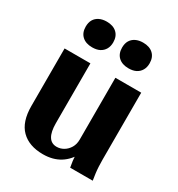

<svg xmlns="http://www.w3.org/2000/svg" viewBox="-174 -831 882 953"><g transform="rotate(30 267.0 -354.5)"><path d="M213.6 10Q133.6 10 89.2 -34.2Q44.7 -78.4 44.7 -168.9V-498.7H192.7V-156.8Q192.7 -106.3 208.1 -81.2Q223.4 -56 254 -56Q275.1 -56 293.6 -67Q312.2 -78 324.1 -98Q335.9 -117.9 335.9 -144.6V-498.7H483.9V-115.6Q483.9 -95 484.9 -75.6Q485.9 -56.2 488.3 -37.7Q490.7 -19.1 493.9 0H364.6Q361.3 -17.7 358.9 -35.5Q356.6 -53.3 355.6 -73.5Q354.6 -93.6 354.6 -115.6L376.4 -89.8Q351.5 -40.6 310.8 -15.3Q270.2 10 213.6 10ZM368.4 -571.7Q331.7 -571.7 310.6 -591.1Q289.6 -610.6 289.6 -645.2Q289.6 -669.1 299.1 -685.2Q308.6 -701.3 326.5 -710.1Q344.3 -718.9 368.5 -718.9Q405.4 -718.9 426.3 -699.5Q447.3 -680 447.3 -645.2Q447.3 -622.5 437.7 -606Q428.1 -589.5 410.9 -580.6Q393.8 -571.7 368.4 -571.7ZM160 -571.7Q123.3 -571.7 102.2 -591.1Q81.2 -610.6 81.2 -645.2Q81.2 -669.1 90.7 -685.2Q100.2 -701.3 118.1 -710.1Q135.9 -718.9 160.1 -718.9Q197 -718.9 217.9 -699.5Q238.9 -680 238.9 -645.2Q238.9 -622.5 229.3 -606Q219.7 -589.5 202.5 -580.6Q185.4 -571.7 160 -571.7Z"/></g></svg>

Font: Sutasoma
Style: Regular
Weight: 400
Designer: Izhar Fathurrohim, Akbar Rohmanto, Arusyal Khofiqoini
Foundry: Kiwari Kolektiv
Version: Version 1.102